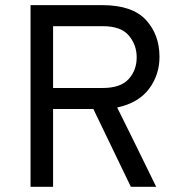

<svg xmlns="http://www.w3.org/2000/svg" viewBox="-20 -720 705 740"><path d="M97.7 0Q97.7 -174.8 97.7 -700.2Q167 -700.2 374 -700.2Q490.2 -700.2 543 -642.6Q594.7 -585.9 594.7 -501Q594.7 -431.6 554.7 -377.9Q513.7 -323.2 431.6 -305.7Q482.4 -204.1 582 0Q557.6 0 484.4 0Q448.2 -75.2 339.8 -299.8Q300.8 -299.8 184.6 -299.8Q184.6 -224.6 184.6 0Q163.1 0 97.7 0ZM184.6 -380.9Q232.4 -380.9 376 -380.9Q444.3 -380.9 475.6 -415Q506.8 -449.2 506.8 -499Q506.8 -546.9 476.6 -583Q446.3 -619.1 376 -619.1Q312.5 -619.1 184.6 -619.1Q184.6 -559.6 184.6 -380.9Z"/></svg>

Font: Overpass
Style: Regular
Weight: 400
Designer: Delve Withrington, Thomas Jockin
Version: Version 3.000;DELV;Overpass; ttfautohint (v1.5)